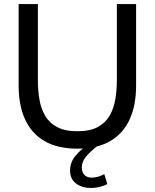

<svg xmlns="http://www.w3.org/2000/svg" viewBox="-20 -720 764 948"><path d="M362 14Q263.5 14 199.2 -23.8Q135 -61.5 103.5 -131.2Q72 -201 72 -297V-700H167V-323Q167 -275 174.5 -230Q182 -185 202.2 -149.5Q222.5 -114 261.2 -93Q300 -72 362 -72Q424.5 -72 463 -93Q501.5 -114 521.8 -149.8Q542 -185.5 549.5 -230.5Q557 -275.5 557 -323V-700H652V-297Q652 -201 620.5 -131.2Q589 -61.5 524.8 -23.8Q460.5 14 362 14ZM409 0H462Q427 27 405.5 52.5Q384 78 384 106Q384 131.5 397.2 144.2Q410.5 157 432 157Q449.5 157 464.8 152.5Q480 148 495 140L510 189Q496 196.5 475 202.2Q454 208 427 208Q385 208 355.5 186Q326 164 326 122Q326 82 352.5 49.5Q379 17 409 0Z"/></svg>

Font: Cabin Resolve
Style: Regular-Resolve
Weight: 400
Designer: Pablo Impallari
Foundry: Pablo Impallari. http://www.impallari.com Igino Marini. http://www.ikern.com
Version: Version 3.001